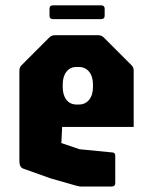

<svg xmlns="http://www.w3.org/2000/svg" viewBox="-20 -678 546 698"><path d="M274 0Q269 0 263.8 -1.5Q258.5 -3 253.5 -4L164 -29.5L64.5 -65Q50.5 -70 50.5 -92.5V-421.5Q50.5 -433.5 59 -441.5L159 -541.5Q167.5 -550 179 -550H337.5Q349 -550 357.5 -541.5L457.5 -441.5Q466 -433.5 466 -421.5V-216.5H206L203 -158L269 -135.5L391 -123.5Q399 -122 399 -111V-12.5Q399 0 386.5 0ZM258.5 -298H266.5Q290 -298 304 -315.2Q318 -332.5 318 -362V-370.5Q318 -400 304 -417.2Q290 -434.5 266.5 -434.5H258Q235 -434.5 221.5 -417.2Q208 -400 208 -370.5V-362Q208 -332.5 221.5 -315.2Q235 -298 258.5 -298ZM172.5 -608.5Q160 -608.5 160 -621V-646Q160 -658.5 172.5 -658.5H348Q360.5 -658.5 360.5 -646V-621Q360.5 -608.5 348 -608.5Z"/></svg>

Font: Jaro 24pt
Style: Regular
Weight: 400
Designer: Agyei Archer, Celine Hurka, Mirko Velimirović
Version: Version 1.000